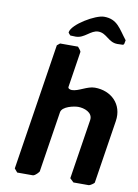

<svg xmlns="http://www.w3.org/2000/svg" viewBox="-99 -992 759 1056"><g transform="rotate(10 280.0 -463.5)"><path d="M282 -740H182L166 -727L56 -20L73 0H160C167 0 177 -8 182 -13C186 -17 194 -26 194 -27L247 -367C252 -401 318 -414 341 -414C373 -414 425 -398 418 -353L366 -20L387 0H473C479 0 502 -15 503 -20L558 -373C573 -469 504 -534 413 -534C370 -534 327 -499 290 -499C282 -499 267 -503 269 -513L300 -713C301 -719 285 -737 282 -740ZM218 -810V-807C220 -804 227 -795 230 -793C234 -793 255 -792 260 -792C309 -792 336 -841 378 -841C426 -841 441 -792 493 -792C498 -792 519 -793 523 -793C531 -795 531 -804 532 -810L534 -820C489 -877 470 -927 395 -927C347 -927 225 -855 218 -810Z"/></g></svg>

Font: Asimov Print
Style: CIt
Weight: 500
Designer: Google
Version: Version 2.000980: 2014